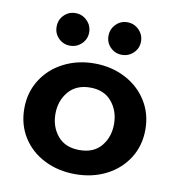

<svg xmlns="http://www.w3.org/2000/svg" viewBox="-75 -708 725 784"><g transform="rotate(10 287.5 -316.0)"><path d="M37 -221Q37 -287 70 -339.5Q103 -392 160.5 -421.5Q218 -451 288 -451Q358 -451 415.5 -421.5Q473 -392 506 -339.5Q539 -287 539 -221Q539 -154 506 -102Q473 -50 416 -21Q359 8 288 8Q217 8 159.5 -21Q102 -50 69.5 -102Q37 -154 37 -221ZM288 -92Q347 -92 378 -129.5Q409 -167 409 -221Q409 -275 377.5 -313Q346 -351 288 -351Q230 -351 198 -313Q166 -275 166 -221Q166 -167 197.5 -129.5Q229 -92 288 -92ZM324 -572Q324 -600 343.5 -620Q363 -640 391 -640Q419 -640 439 -620Q459 -600 459 -572Q459 -544 439 -524.5Q419 -505 391 -505Q363 -505 343.5 -524.5Q324 -544 324 -572ZM176 -640Q204 -640 224 -620Q244 -600 244 -572Q244 -544 224 -524.5Q204 -505 176 -505Q148 -505 128.5 -524.5Q109 -544 109 -572Q109 -601 128.5 -620.5Q148 -640 176 -640Z"/></g></svg>

Font: Teachers SemiBold
Style: Regular
Weight: 600
Designer: Alfredo Marco Pradil & Chank Diesel
Version: Version 0.009